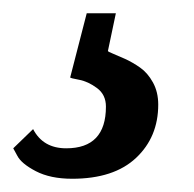

<svg xmlns="http://www.w3.org/2000/svg" viewBox="-24 -19 293 290"><path d="M151 1 139 58Q139 59 146.5 62Q154 65 165 70Q176 75 187.5 83Q199 91 207 105.5Q215 120 215 139Q215 188 181.5 219.5Q148 251 85 251Q52 251 30 239.5Q8 228 2 216L-4 205L26 176Q41 205 76 205Q136 205 136 142Q136 124 122.5 114Q109 104 95.5 101.5Q82 99 82 98L107 1Z"/></svg>

Font: Arsenal
Style: Bold Italic
Weight: 700
Italic angle: -9.10001°
Designer: Andrij Shevchenko
Foundry: Stairsfor
Version: Version 2.001;PS 002.001;hotconv 1.0.88;makeotf.lib2.5.64775